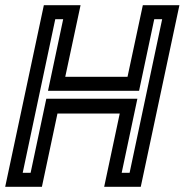

<svg xmlns="http://www.w3.org/2000/svg" viewBox="-32 -720 712 740"><path d="M-12 0 137 -700H278.5L219.5 -424H459.5L518.5 -700H659.5L510.5 0H369.5L429.5 -282.5H189.5L129.5 0ZM55.5 -54H86L146.5 -339.5H497.5L437 -54H467.5L593 -646H562.5L504 -370H153L211.5 -646H181Z"/></svg>

Font: Tourney SemiBold
Style: Italic
Weight: 600
Italic angle: -12°
Version: Version 1.015